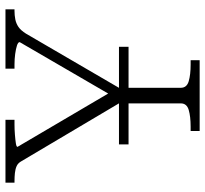

<svg xmlns="http://www.w3.org/2000/svg" viewBox="-44 -706 750 702"><g transform="rotate(-90 331.0 -355.0)"><path d="M154 -295H511V-260H154ZM304 -314 313 -280 93 -651Q86 -664 75 -669Q64 -674 49.5 -675.5Q35 -677 19 -677H14V-710H244V-677H227Q209 -677 190 -675.5Q171 -674 158 -672Q145 -670 145 -666L352 -314L324 -307L528 -658Q528 -664 515.5 -668Q503 -672 484.5 -674.5Q466 -677 446 -677H431V-710H648V-677H643Q626 -677 611 -674Q596 -671 583.5 -662.5Q571 -654 559 -635L351 -278L361 -314V-69Q361 -47 385 -40Q409 -33 446 -33H462V0H203V-33H219Q256 -33 280 -40Q304 -47 304 -69Z"/></g></svg>

Font: Roboto Serif 36pt ExtraLight
Style: Regular
Weight: 250
Designer: Greg Gazdowicz
Foundry: Commercial Type
Version: Version 1.008